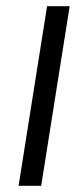

<svg xmlns="http://www.w3.org/2000/svg" viewBox="-20 -600 245 620"><path d="M40 0H113L205 -580H132Z"/></svg>

Font: Charger Pro
Style: ExtObl
Weight: 400
Designer: Jasper
Foundry: Cannot Into Space Fonts
Version: Version 1.09